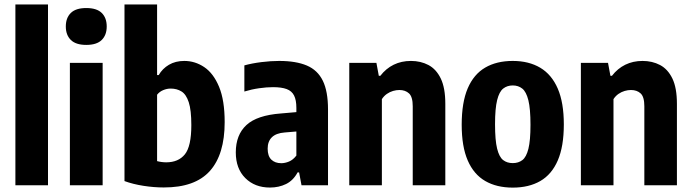

<svg xmlns="http://www.w3.org/2000/svg" viewBox="-20 -828 3091 858"><path d="M48.8 0V-808H194.5V0Z M292.3 0V-547H438.7V0ZM365.5 -627.3Q319 -627.3 296.6 -649.4Q274.1 -671.4 274.1 -709.6Q274.1 -748.3 296.6 -770.2Q319 -792.1 365.5 -792.1Q412.3 -792.1 434.6 -770.2Q456.9 -748.3 456.9 -709.6Q456.9 -671.4 434.6 -649.4Q412.3 -627.3 365.5 -627.3Z M711.4 9.7Q667.8 9.7 621 2.4Q574.3 -4.9 536.3 -18.8V-808H682V-492.5H689.2Q705.8 -521.3 734.9 -538.5Q764.1 -555.7 803.5 -555.7Q851.6 -555.7 892.7 -528.1Q933.8 -500.5 958.9 -440.3Q984 -380.1 984 -282.1Q984 -137.8 917.8 -63.9Q851.6 10.1 711.4 9.7ZM722.6 -102.6Q777.3 -102.6 806.2 -138.4Q835 -174.1 835 -269Q835 -335.9 823.5 -371.1Q812 -406.3 791.2 -419.2Q770.5 -432.2 742.6 -432.2Q725.8 -432.2 709.2 -425.2Q692.7 -418.3 682 -404.7V-108Q690.6 -105.6 701.6 -104.1Q712.5 -102.6 722.6 -102.6Z M1186.3 10.1Q1118.7 10.1 1076.2 -32.2Q1033.7 -74.5 1033.7 -147Q1033.7 -225.2 1081.1 -269.1Q1128.4 -313 1235.7 -321L1323.1 -328.6L1342.9 -243.6L1252.2 -236Q1213.9 -233.1 1195 -214.6Q1176.1 -196.2 1176.1 -163.7Q1176.1 -130.7 1192.5 -114.7Q1209 -98.7 1237 -98.7Q1253.6 -98.7 1271.5 -106.1Q1289.4 -113.4 1304.4 -132.8V-345.7Q1304.4 -380.8 1294.2 -401Q1284.1 -421.3 1261.2 -429.9Q1238.2 -438.5 1200.1 -438.5Q1172 -438.5 1138.1 -433.7Q1104.2 -428.9 1072 -419V-535.8Q1106.4 -545.3 1148.4 -550.5Q1190.4 -555.7 1227.8 -555.7Q1302.7 -555.7 1351.1 -535.2Q1399.4 -514.7 1422.6 -467.2Q1445.8 -419.7 1445.8 -339.1V0H1327.4L1316.6 -57.5H1309.8Q1290.6 -21.6 1258.4 -5.7Q1226.1 10.1 1186.3 10.1Z M1540.8 0V-547H1662.1L1672.8 -489.2H1679.6Q1704.8 -521.9 1739.3 -538.8Q1773.8 -555.7 1816.4 -555.7Q1859.9 -555.7 1894.7 -537.4Q1929.5 -519 1949.8 -477Q1970 -435 1970 -364.1V0H1824.4V-353.3Q1824.4 -395.1 1807.9 -410.5Q1791.4 -425.8 1764.6 -425.8Q1751 -425.8 1736.5 -421.6Q1722 -417.4 1708.9 -408.4Q1695.8 -399.3 1686.5 -385V0Z M2271.4 10.4Q2199.5 10.4 2148.4 -19.1Q2097.2 -48.7 2070.2 -110.8Q2043.2 -172.9 2043.2 -270.7Q2043.2 -370.2 2070.1 -433.2Q2097.1 -496.1 2148.2 -525.9Q2199.2 -555.7 2271.4 -555.7Q2343.2 -555.7 2394.4 -525.2Q2445.5 -494.7 2472.6 -431.9Q2499.6 -369.2 2499.6 -272.1Q2499.6 -173.6 2472.6 -111.1Q2445.7 -48.7 2394.6 -19.1Q2343.5 10.4 2271.4 10.4ZM2271.4 -99.1Q2296.7 -99.1 2314.4 -112.6Q2332 -126.1 2341.3 -163Q2350.6 -200 2350.6 -270.1Q2350.6 -342.2 2341.1 -380.2Q2331.6 -418.1 2313.8 -432.2Q2296 -446.2 2271.4 -446.2Q2246.7 -446.2 2228.9 -432.4Q2211.1 -418.6 2201.7 -381.1Q2192.2 -343.5 2192.2 -272.7Q2192.2 -201.3 2201.5 -163.8Q2210.8 -126.3 2228.4 -112.7Q2246 -99.1 2271.4 -99.1Z M2575.8 0V-547H2697.1L2707.8 -489.2H2714.6Q2739.8 -521.9 2774.3 -538.8Q2808.8 -555.7 2851.4 -555.7Q2894.9 -555.7 2929.7 -537.4Q2964.5 -519 2984.8 -477Q3005 -435 3005 -364.1V0H2859.4V-353.3Q2859.4 -395.1 2842.9 -410.5Q2826.4 -425.8 2799.6 -425.8Q2786 -425.8 2771.5 -421.6Q2757 -417.4 2743.9 -408.4Q2730.8 -399.3 2721.5 -385V0Z"/></svg>

Font: Encode Sans Condensed Thin
Style: Regular
Weight: 100
Width: 3
Designer: Multiple Designers
Foundry: Impallari Type
Version: Version 3.002